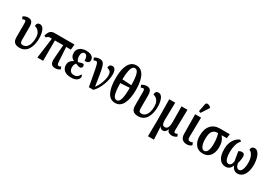

<svg xmlns="http://www.w3.org/2000/svg" viewBox="47 -2017 4902 3455"><g transform="rotate(30 2498.0 -289.0)"><path d="M240 10Q173 10 137.5 -22Q102 -54 102 -132V-409Q102 -445 96 -459.5Q90 -474 74 -474Q56 -474 30 -459L9 -507Q29 -522 55 -531.5Q81 -541 112 -541Q165 -541 189.5 -509Q214 -477 214 -408V-137Q214 -101 225 -81Q236 -61 272 -61Q318 -61 349 -90.5Q380 -120 396 -171.5Q412 -223 412 -289Q412 -350 392.5 -388Q373 -426 344.5 -445Q316 -464 289 -469Q289 -507 306 -525.5Q323 -544 352 -544Q391 -544 416.5 -513.5Q442 -483 455 -429.5Q468 -376 468 -308Q468 -248 455.5 -191.5Q443 -135 416.5 -89.5Q390 -44 346.5 -17Q303 10 240 10Z M611 0 668 -424H627Q607 -424 593.5 -417Q580 -410 562 -389L523 -402Q542 -475 573 -505.5Q604 -536 659 -536H1073L1062 -424H965L983 -130Q985 -95 992.5 -77Q1000 -59 1022 -59Q1037 -59 1064 -74L1084 -26Q1038 8 982 8Q926 8 901 -25.5Q876 -59 881 -131L904 -424H731V0Z M1313 10Q1217 10 1169.5 -32Q1122 -74 1122 -139Q1122 -193 1148.5 -225Q1175 -257 1212 -272V-276Q1175 -290 1154.5 -322.5Q1134 -355 1134 -399Q1134 -447 1158.5 -480Q1183 -513 1223 -530Q1263 -547 1311 -547Q1373 -547 1408.5 -531.5Q1444 -516 1458.5 -491Q1473 -466 1473 -439Q1473 -410 1452.5 -390Q1432 -370 1376 -373Q1376 -403 1370 -431Q1364 -459 1349.5 -476.5Q1335 -494 1310 -494Q1282 -494 1264.5 -469.5Q1247 -445 1247 -399Q1247 -362 1260.5 -331Q1274 -300 1288 -294Q1311 -301 1336.5 -308.5Q1362 -316 1385 -316Q1392 -313 1399 -302.5Q1406 -292 1406 -275Q1406 -257 1394 -242.5Q1382 -228 1360 -228Q1345 -228 1321 -235Q1297 -242 1271 -254Q1263 -244 1250 -223.5Q1237 -203 1237 -158Q1237 -113 1261.5 -83Q1286 -53 1341 -53Q1416 -53 1452 -135Q1460 -129 1466.5 -119.5Q1473 -110 1473 -94Q1473 -52 1433.5 -21Q1394 10 1313 10Z M1681 0Q1657 -130 1641.5 -216.5Q1626 -303 1615.5 -355Q1605 -407 1596.5 -432.5Q1588 -458 1579 -466Q1570 -474 1557 -474Q1537 -474 1513 -459L1492 -507Q1515 -525 1543 -533Q1571 -541 1599 -541Q1641 -541 1665.5 -519.5Q1690 -498 1705.5 -444.5Q1721 -391 1736 -298.5Q1751 -206 1773 -64Q1808 -108 1832 -161Q1856 -214 1868.5 -265.5Q1881 -317 1881 -357Q1881 -399 1869 -421Q1857 -443 1837 -453.5Q1817 -464 1793 -469Q1793 -509 1811.5 -526.5Q1830 -544 1857 -544Q1899 -544 1919 -509Q1939 -474 1939 -409Q1939 -360 1927.5 -304.5Q1916 -249 1894.5 -193Q1873 -137 1843 -87Q1813 -37 1775 0Z M2229 10Q2120 10 2068.5 -94Q2017 -198 2017 -379Q2017 -500 2040 -587.5Q2063 -675 2110.5 -722.5Q2158 -770 2230 -770Q2299 -770 2346 -722.5Q2393 -675 2416.5 -587Q2440 -499 2440 -378Q2440 -197 2387 -93.5Q2334 10 2229 10ZM2325 -413Q2324 -559 2302.5 -636Q2281 -713 2230 -713Q2179 -713 2157 -637.5Q2135 -562 2133 -425ZM2229 -47Q2282 -47 2303 -127.5Q2324 -208 2324 -359L2133 -347Q2134 -204 2155 -125.5Q2176 -47 2229 -47Z M2704 10Q2637 10 2601.5 -22Q2566 -54 2566 -132V-409Q2566 -445 2560 -459.5Q2554 -474 2538 -474Q2520 -474 2494 -459L2473 -507Q2493 -522 2519 -531.5Q2545 -541 2576 -541Q2629 -541 2653.5 -509Q2678 -477 2678 -408V-137Q2678 -101 2689 -81Q2700 -61 2736 -61Q2782 -61 2813 -90.5Q2844 -120 2860 -171.5Q2876 -223 2876 -289Q2876 -350 2856.5 -388Q2837 -426 2808.5 -445Q2780 -464 2753 -469Q2753 -507 2770 -525.5Q2787 -544 2816 -544Q2855 -544 2880.5 -513.5Q2906 -483 2919 -429.5Q2932 -376 2932 -308Q2932 -248 2919.5 -191.5Q2907 -135 2880.5 -89.5Q2854 -44 2810.5 -17Q2767 10 2704 10Z M3043 232 3047 -94 3042 -536H3166L3159 -172Q3158 -122 3171 -91.5Q3184 -61 3223 -61Q3265 -61 3283 -102.5Q3301 -144 3300 -210L3297 -536H3421L3413 -114Q3413 -81 3420 -70Q3427 -59 3441 -59Q3451 -59 3462.5 -63.5Q3474 -68 3484 -74L3505 -26Q3481 -8 3456.5 0Q3432 8 3406 8Q3368 8 3340.5 -8Q3313 -24 3308 -66H3306Q3296 -33 3274 -11.5Q3252 10 3222 10Q3199 10 3182 -0.5Q3165 -11 3155 -35H3153L3167 232Z M3717 10Q3655 10 3620 -25.5Q3585 -61 3585 -135L3581 -536H3703L3696 -134Q3695 -96 3707.5 -79.5Q3720 -63 3745 -63Q3761 -63 3772.5 -66.5Q3784 -70 3797 -78L3818 -27Q3801 -12 3776 -1Q3751 10 3717 10ZM3651 -604 3612 -619 3643 -775Q3648 -802 3666.5 -808Q3685 -814 3708.5 -804.5Q3732 -795 3754 -775V-763Z M4046 10Q3952 10 3898 -58.5Q3844 -127 3844 -243Q3844 -384 3911.5 -460Q3979 -536 4096 -536H4301L4288 -447H4182Q4201 -423 4217 -395.5Q4233 -368 4242.5 -330Q4252 -292 4252 -237Q4252 -166 4229.5 -110Q4207 -54 4161 -22Q4115 10 4046 10ZM4048 -46Q4092 -46 4114.5 -97Q4137 -148 4137 -243Q4137 -316 4127 -369.5Q4117 -423 4108 -447H4089Q4029 -447 3994 -402Q3959 -357 3959 -245Q3959 -152 3983.5 -99Q4008 -46 4048 -46Z M4524 10Q4443 10 4394.5 -55Q4346 -120 4346 -261Q4346 -327 4366.5 -384.5Q4387 -442 4424.5 -484.5Q4462 -527 4514 -546L4541 -519Q4498 -479 4479 -408.5Q4460 -338 4460 -264Q4460 -187 4471.5 -142.5Q4483 -98 4502 -79.5Q4521 -61 4545 -61Q4572 -61 4591 -82.5Q4610 -104 4618 -155Q4612 -186 4606 -222.5Q4600 -259 4594.5 -293Q4589 -327 4585 -349Q4598 -357 4616 -363.5Q4634 -370 4654 -370Q4682 -370 4696 -352.5Q4710 -335 4710 -304Q4710 -267 4703 -230Q4696 -193 4687 -157Q4697 -108 4715 -84.5Q4733 -61 4764 -61Q4785 -61 4803.5 -80.5Q4822 -100 4834 -144Q4846 -188 4846 -262Q4846 -317 4832 -361.5Q4818 -406 4795.5 -434.5Q4773 -463 4747 -469Q4747 -509 4767 -526.5Q4787 -544 4815 -544Q4851 -544 4877 -519Q4903 -494 4919.5 -454Q4936 -414 4944 -367Q4952 -320 4952 -275Q4952 -143 4902.5 -66.5Q4853 10 4771 10Q4728 10 4696 -15.5Q4664 -41 4649 -87Q4629 -36 4597.5 -13Q4566 10 4524 10Z"/></g></svg>

Font: Noto Serif ExtraCondensed SemiBold
Style: Regular
Weight: 600
Width: 2
Designer: Monotype Design Team
Foundry: Monotype Imaging Inc.
Version: Version 2.015; ttfautohint (v1.8.4.7-5d5b)